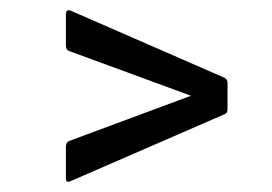

<svg xmlns="http://www.w3.org/2000/svg" viewBox="-20 -484 529 373"><path d="M117 -132Q108 -128 108 -138V-199Q108 -207 114 -210L351 -298L114 -385Q108 -387 108 -396V-456Q108 -467 118 -463L416 -333Q422 -330 422 -323V-272Q422 -264 416 -262Z"/></svg>

Font: Sofia Sans Condensed
Style: Italic
Weight: 400
Italic angle: -9°
Designer: Botio Nikoltchev, Ani Petrova
Foundry: lettersoup
Version: Version 4.101